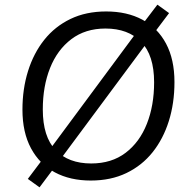

<svg xmlns="http://www.w3.org/2000/svg" viewBox="-20 -763 807 821"><path d="M368 9Q280 9 214.5 -26Q149 -61 112.5 -129Q76 -197 76 -294Q76 -383 100 -459.5Q124 -536 169.5 -593Q215 -650 281.5 -682Q348 -714 434 -714Q523 -714 588.5 -679Q654 -644 690 -576.5Q726 -509 726 -412Q726 -322 702 -245.5Q678 -169 632.5 -112Q587 -55 520.5 -23Q454 9 368 9ZM370 -64Q457 -64 517 -109.5Q577 -155 608 -233.5Q639 -312 639 -411Q639 -527 583.5 -584Q528 -641 431 -641Q345 -641 285 -595.5Q225 -550 194 -472Q163 -394 163 -295Q163 -178 218 -121Q273 -64 370 -64ZM149 38 99 2 169 -91 196 -128 556 -614 583 -651 653 -743 703 -707 633 -614 606 -577 246 -92 218 -54Z"/></svg>

Font: Nunito Sans 12pt
Style: Italic
Weight: 400
Italic angle: -9°
Designer: Vernon Adams
Foundry: Vernon Adams
Version: Version 3.101;gftools[0.9.27]